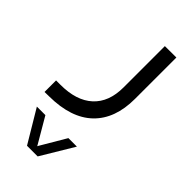

<svg xmlns="http://www.w3.org/2000/svg" viewBox="-232 -333 833 833"><g transform="rotate(45 184.5 83.5)"><path d="M125.5 447.8 35.6 297.4H87.9L155.3 412.6L158.2 418L161.1 412.6L229 297.4H281.2L190.9 447.8ZM41 158.2Q138.2 158.2 190.4 110.4Q242.7 62.5 242.7 -27.3V-280.8L313 -281.2V-27.3Q313 95.2 244.1 161.4Q175.3 227.5 42 228.5L14.2 229V158.2Z"/></g></svg>

Font: Shabnam Light FD-WOL
Style: Light-FD-WOL
Weight: 300
Foundry: DejaVu fonts team - Redesigned by Saber Rastikerdar - Based on Vazir font
Version: Version 5.0.0